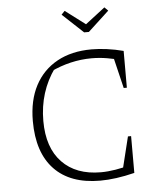

<svg xmlns="http://www.w3.org/2000/svg" viewBox="-58 -915 808 972"><g transform="rotate(-5 345.5 -429.0)"><path d="M412 7Q260 7 179 -78Q98 -163 98 -323Q98 -428 137.5 -503Q177 -578 250.5 -618.5Q324 -659 426 -659Q462 -659 503.5 -653.5Q545 -648 587 -637L577 -590Q539 -601 500 -607.5Q461 -614 422 -614Q368 -614 315 -601.5Q262 -589 212 -565L233 -581Q192 -524 171.5 -458.5Q151 -393 151 -319Q151 -183 222 -109Q293 -35 419 -35Q454 -35 493.5 -41.5Q533 -48 576 -60L587 -17Q490 7 412 7ZM525 -17 571 -204H587V-17ZM571 -450 526 -637H587V-450ZM396 -748 290 -847 307 -865 409 -788 509 -865 527 -847 420 -748Z"/></g></svg>

Font: Piazzolla Thin Thin
Style: Regular
Weight: 250
Version: Version 2.005